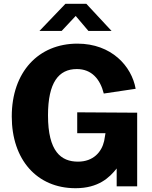

<svg xmlns="http://www.w3.org/2000/svg" viewBox="-20 -982 801 1012"><path d="M446 -819H568L435 -962H325L188 -819H305L379 -898ZM378 10C499 10 557 -46 595 -94V0H703V-388L387 -390V-280H536L529 -239C516 -181 472 -130 391 -130C302 -130 233 -183 233 -374C233 -547 289 -618 385 -618C463 -618 508 -565 527 -489L695 -514C674 -633 568 -752 388 -752C183 -752 42 -603 42 -368C42 -141 174 10 378 10Z"/></svg>

Font: 18Franklin
Style: Bold
Weight: 700
Designer: Pablo Impallari, Rodrigo Fuenzalida (Modified by Dan O. Williams)
Version: Version 0.025;PS 000.025;hotconv 1.0.88;makeotf.lib2.5.64775